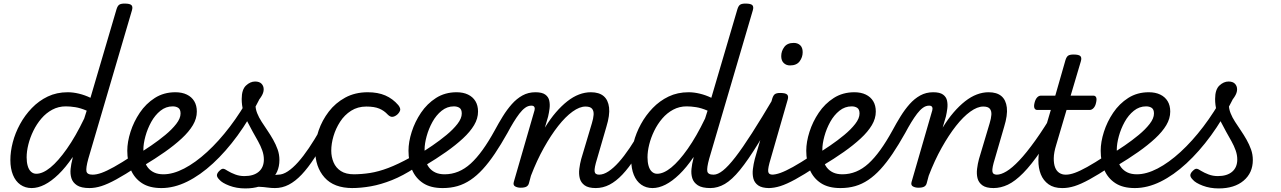

<svg xmlns="http://www.w3.org/2000/svg" viewBox="-20 -1035 7164 1074"><path d="M157 17Q121 17 94 -2Q67 -21 52.5 -56.5Q38 -92 38 -140Q38 -187 51.5 -239Q65 -291 92 -340.5Q119 -390 158 -430.5Q197 -471 247 -495Q297 -519 359 -519Q389 -519 422 -511Q455 -503 486 -488L632 -984Q638 -1003 647.5 -1009Q657 -1015 677 -1015Q707 -1015 715.5 -1006Q724 -997 718 -977L474 -147Q460 -96 463.5 -77Q467 -58 498 -58Q507 -58 511.5 -46.5Q516 -35 514.5 -20.5Q513 -6 505 5.5Q497 17 481 17Q434 17 410.5 1.5Q387 -14 379.5 -38Q372 -62 375 -90.5Q378 -119 385 -145L387 -157Q347 -98 307 -59.5Q267 -21 229.5 -2Q192 17 157 17ZM183 -63Q219 -63 262 -98Q305 -133 354 -202.5Q403 -272 451 -372L465 -416Q430 -431 401 -435.5Q372 -440 348 -440Q307 -440 272.5 -421.5Q238 -403 211.5 -372Q185 -341 166.5 -303Q148 -265 138.5 -226.5Q129 -188 129 -155Q129 -128 135 -107Q141 -86 153.5 -74.5Q166 -63 183 -63Z M480 17Q466 17 459.5 5.5Q453 -6 454.5 -20.5Q456 -35 467 -46.5Q478 -58 499 -58Q520 -58 548 -68Q576 -78 617.5 -101Q659 -124 720 -164Q734 -172 745 -167.5Q756 -163 761 -151Q766 -139 763.5 -125Q761 -111 746 -102Q679 -58 630.5 -31.5Q582 -5 547 6Q512 17 480 17Z M752 -172Q785 -193 826 -221Q867 -249 904.5 -280Q942 -311 966 -342Q990 -373 990 -400Q990 -423 977.5 -431.5Q965 -440 946 -440Q908 -440 877.5 -415.5Q847 -391 826 -353Q805 -315 793.5 -273Q782 -231 782 -198Q782 -167 787.5 -141.5Q793 -116 807 -98Q821 -80 842.5 -70Q864 -60 895 -60Q909 -60 914.5 -48.5Q920 -37 918 -21.5Q916 -6 907 5.5Q898 17 883 17Q816 17 774 -10.5Q732 -38 712 -85Q692 -132 692 -192Q692 -241 710 -297.5Q728 -354 762 -404.5Q796 -455 846 -487Q896 -519 961 -519Q998 -519 1025 -506Q1052 -493 1066.5 -469Q1081 -445 1081 -411Q1081 -372 1059 -335Q1037 -298 996.5 -260.5Q956 -223 902 -185Q848 -147 783 -108Z M883 17Q864 17 856.5 5.5Q849 -6 851 -21.5Q853 -37 864 -48.5Q875 -60 894 -60Q948 -60 1010.5 -92.5Q1073 -125 1138.5 -185Q1204 -245 1266 -326.5Q1328 -408 1381 -505Q1385 -514 1398.5 -509.5Q1412 -505 1422.5 -494.5Q1433 -484 1428 -474Q1374 -366 1308.5 -276.5Q1243 -187 1171.5 -121Q1100 -55 1027 -19Q954 17 883 17Z M1519 17Q1497 17 1476 14Q1455 11 1431.5 10Q1408 9 1378 15L1392 -10Q1427 -26 1456 -36.5Q1485 -47 1505.5 -52.5Q1526 -58 1537 -58Q1546 -58 1549 -46.5Q1552 -35 1549 -20.5Q1546 -6 1538 5.5Q1530 17 1519 17ZM1352 19Q1303 19 1262.5 3.5Q1222 -12 1207 -30Q1192 -45 1193.5 -56.5Q1195 -68 1208 -80Q1220 -92 1229 -91Q1238 -90 1254 -79Q1272 -68 1296 -59Q1320 -50 1347 -50Q1399 -50 1427.5 -74.5Q1456 -99 1456 -143Q1456 -168 1447 -193.5Q1438 -219 1423.5 -245Q1409 -271 1393.5 -298.5Q1378 -326 1363.5 -355Q1349 -384 1340.5 -415.5Q1332 -447 1332 -481Q1332 -534 1356 -556.5Q1380 -579 1407 -579Q1431 -579 1443 -566.5Q1455 -554 1455 -535Q1455 -515 1440 -492.5Q1425 -470 1409 -450Q1409 -426 1418.5 -402Q1428 -378 1443.5 -354Q1459 -330 1476 -305Q1493 -280 1508 -253.5Q1523 -227 1533 -199Q1543 -171 1543 -140Q1543 -68 1491.5 -24.5Q1440 19 1352 19Z M1518 17Q1504 17 1497.5 5.5Q1491 -6 1492.5 -20.5Q1494 -35 1505 -46.5Q1516 -58 1537 -58Q1562 -58 1590 -76.5Q1618 -95 1647.5 -128Q1677 -161 1708 -207Q1739 -253 1771 -309Q1778 -322 1792 -320.5Q1806 -319 1815 -309Q1824 -299 1817 -286Q1777 -210 1740 -153Q1703 -96 1667.5 -58.5Q1632 -21 1595.5 -2Q1559 17 1518 17Z M1952 17Q1848 17 1795.5 -42Q1743 -101 1743 -196Q1743 -249 1762.5 -305.5Q1782 -362 1819 -410.5Q1856 -459 1911 -489Q1966 -519 2037 -519Q2094 -519 2135.5 -501Q2177 -483 2208 -447Q2222 -429 2218 -417Q2214 -405 2202 -394Q2189 -383 2176 -381.5Q2163 -380 2149 -394Q2129 -416 2101.5 -427.5Q2074 -439 2029 -439Q1981 -439 1944 -415.5Q1907 -392 1882.5 -354Q1858 -316 1845.5 -273.5Q1833 -231 1833 -192Q1833 -157 1846 -126.5Q1859 -96 1887 -78Q1915 -60 1961 -60Q1975 -60 1981 -48.5Q1987 -37 1985 -21.5Q1983 -6 1975 5.5Q1967 17 1952 17Z M1947 17Q1938 17 1934 5.5Q1930 -6 1931 -21.5Q1932 -37 1938 -48.5Q1944 -60 1954 -60Q2003 -60 2050.5 -67.5Q2098 -75 2152 -95.5Q2206 -116 2275 -154Q2281 -157 2288.5 -150.5Q2296 -144 2301 -133Q2306 -122 2307 -111.5Q2308 -101 2301 -96Q2234 -52 2172.5 -27.5Q2111 -3 2055 7Q1999 17 1947 17Z M2325 -172Q2358 -193 2399 -221Q2440 -249 2477.5 -280Q2515 -311 2539 -342Q2563 -373 2563 -400Q2563 -423 2550.5 -431.5Q2538 -440 2519 -440Q2481 -440 2450.5 -415.5Q2420 -391 2399 -353Q2378 -315 2366.5 -273Q2355 -231 2355 -198Q2355 -167 2360.5 -141.5Q2366 -116 2380 -98Q2394 -80 2415.5 -70Q2437 -60 2468 -60Q2482 -60 2487.5 -48.5Q2493 -37 2491 -21.5Q2489 -6 2480 5.5Q2471 17 2456 17Q2389 17 2347 -10.5Q2305 -38 2285 -85Q2265 -132 2265 -192Q2265 -241 2283 -297.5Q2301 -354 2335 -404.5Q2369 -455 2419 -487Q2469 -519 2534 -519Q2571 -519 2598 -506Q2625 -493 2639.5 -469Q2654 -445 2654 -411Q2654 -372 2632 -335Q2610 -298 2569.5 -260.5Q2529 -223 2475 -185Q2421 -147 2356 -108Z M2456 17Q2437 17 2429.5 5.5Q2422 -6 2424 -21.5Q2426 -37 2437 -48.5Q2448 -60 2467 -60Q2507 -60 2543.5 -75Q2580 -90 2613 -120Q2646 -150 2679.5 -196.5Q2713 -243 2747 -305Q2769 -346 2792.5 -384Q2816 -422 2843 -452.5Q2870 -483 2902.5 -501Q2935 -519 2975 -519Q2986 -519 2989 -507.5Q2992 -496 2988 -481.5Q2984 -467 2975 -455.5Q2966 -444 2952 -444Q2934 -444 2917.5 -432Q2901 -420 2885 -399Q2869 -378 2852.5 -351Q2836 -324 2819 -292Q2782 -226 2748 -175.5Q2714 -125 2680.5 -88.5Q2647 -52 2612 -28.5Q2577 -5 2539 6Q2501 17 2456 17Z M3313 17Q3271 17 3250 1.5Q3229 -14 3223 -38Q3217 -62 3220.5 -90.5Q3224 -119 3231 -145L3291 -346Q3299 -372 3300.5 -393Q3302 -414 3292 -426.5Q3282 -439 3255 -439Q3222 -439 3182.5 -410.5Q3143 -382 3102.5 -330.5Q3062 -279 3022.5 -208.5Q2983 -138 2950 -52L2939 -11Q2936 2 2925.5 8.5Q2915 15 2892 15Q2875 15 2862 8Q2849 1 2854 -17L2970 -418Q2973 -429 2969 -436.5Q2965 -444 2953 -444Q2941 -444 2936 -455.5Q2931 -467 2933.5 -481.5Q2936 -496 2947 -507.5Q2958 -519 2975 -519Q3012 -519 3030 -506Q3048 -493 3052.5 -472Q3057 -451 3054 -427.5Q3051 -404 3046 -383L3028 -321Q3058 -370 3089.5 -406.5Q3121 -443 3153.5 -468.5Q3186 -494 3219 -506.5Q3252 -519 3285 -519Q3331 -519 3356.5 -497.5Q3382 -476 3387 -433.5Q3392 -391 3372 -326L3320 -147Q3304 -96 3306 -77Q3308 -58 3331 -58Q3345 -58 3352 -46.5Q3359 -35 3357.5 -20.5Q3356 -6 3345 5.5Q3334 17 3313 17Z M3312 17Q3298 17 3291.5 5.5Q3285 -6 3286.5 -20.5Q3288 -35 3299 -46.5Q3310 -58 3331 -58Q3356 -58 3384 -76.5Q3412 -95 3441.5 -128Q3471 -161 3502 -207Q3533 -253 3565 -309Q3572 -322 3586 -320.5Q3600 -319 3609 -309Q3618 -299 3611 -286Q3571 -210 3534 -153Q3497 -96 3461.5 -58.5Q3426 -21 3389.5 -2Q3353 17 3312 17Z M3630 17Q3594 17 3567 -2Q3540 -21 3525.5 -56.5Q3511 -92 3511 -140Q3511 -187 3524.5 -239Q3538 -291 3565 -340.5Q3592 -390 3631 -430.5Q3670 -471 3720 -495Q3770 -519 3832 -519Q3862 -519 3895 -511Q3928 -503 3959 -488L4105 -984Q4111 -1003 4120.5 -1009Q4130 -1015 4150 -1015Q4180 -1015 4188.5 -1006Q4197 -997 4191 -977L3947 -147Q3933 -96 3936.5 -77Q3940 -58 3971 -58Q3980 -58 3984.5 -46.5Q3989 -35 3987.5 -20.5Q3986 -6 3978 5.5Q3970 17 3954 17Q3907 17 3883.5 1.5Q3860 -14 3852.5 -38Q3845 -62 3848 -90.5Q3851 -119 3858 -145L3860 -157Q3820 -98 3780 -59.5Q3740 -21 3702.5 -2Q3665 17 3630 17ZM3656 -63Q3692 -63 3735 -98Q3778 -133 3827 -202.5Q3876 -272 3924 -372L3938 -416Q3903 -431 3874 -435.5Q3845 -440 3821 -440Q3780 -440 3745.5 -421.5Q3711 -403 3684.5 -372Q3658 -341 3639.5 -303Q3621 -265 3611.5 -226.5Q3602 -188 3602 -155Q3602 -128 3608 -107Q3614 -86 3626.5 -74.5Q3639 -63 3656 -63Z M3953 17Q3939 17 3932.5 5.5Q3926 -6 3927.5 -20.5Q3929 -35 3940 -46.5Q3951 -58 3972 -58Q3995 -58 4024.5 -81.5Q4054 -105 4093.5 -156Q4133 -207 4186.5 -290.5Q4240 -374 4311 -494Q4319 -508 4333.5 -506.5Q4348 -505 4357.5 -494.5Q4367 -484 4359 -471Q4280 -328 4222 -233.5Q4164 -139 4119 -84Q4074 -29 4034.5 -6Q3995 17 3953 17Z M4283 17Q4242 17 4221 2Q4200 -13 4194 -37Q4188 -61 4191.5 -89.5Q4195 -118 4202 -145L4300 -484Q4306 -503 4315.5 -509Q4325 -515 4344 -515Q4374 -515 4383 -506Q4392 -497 4386 -477L4291 -147Q4275 -95 4277 -76.5Q4279 -58 4302 -58Q4316 -58 4323 -46.5Q4330 -35 4328 -20.5Q4326 -6 4315 5.5Q4304 17 4283 17ZM4399 -669Q4378 -669 4364 -682.5Q4350 -696 4350 -721Q4350 -749 4367 -772Q4384 -795 4420 -795Q4442 -795 4456 -782Q4470 -769 4470 -743Q4470 -715 4453 -692Q4436 -669 4399 -669Z M4278 17Q4264 17 4257.5 5.5Q4251 -6 4252.5 -20.5Q4254 -35 4265 -46.5Q4276 -58 4297 -58Q4318 -58 4346 -68Q4374 -78 4415.5 -101Q4457 -124 4518 -164Q4532 -172 4543 -167.5Q4554 -163 4559 -151Q4564 -139 4561.5 -125Q4559 -111 4544 -102Q4477 -58 4428.5 -31.5Q4380 -5 4345 6Q4310 17 4278 17Z M4550 -172Q4583 -193 4624 -221Q4665 -249 4702.5 -280Q4740 -311 4764 -342Q4788 -373 4788 -400Q4788 -423 4775.5 -431.5Q4763 -440 4744 -440Q4706 -440 4675.5 -415.5Q4645 -391 4624 -353Q4603 -315 4591.5 -273Q4580 -231 4580 -198Q4580 -167 4585.5 -141.5Q4591 -116 4605 -98Q4619 -80 4640.5 -70Q4662 -60 4693 -60Q4707 -60 4712.5 -48.5Q4718 -37 4716 -21.5Q4714 -6 4705 5.5Q4696 17 4681 17Q4614 17 4572 -10.5Q4530 -38 4510 -85Q4490 -132 4490 -192Q4490 -241 4508 -297.5Q4526 -354 4560 -404.5Q4594 -455 4644 -487Q4694 -519 4759 -519Q4796 -519 4823 -506Q4850 -493 4864.5 -469Q4879 -445 4879 -411Q4879 -372 4857 -335Q4835 -298 4794.5 -260.5Q4754 -223 4700 -185Q4646 -147 4581 -108Z M4681 17Q4662 17 4654.5 5.5Q4647 -6 4649 -21.5Q4651 -37 4662 -48.5Q4673 -60 4692 -60Q4732 -60 4768.5 -75Q4805 -90 4838 -120Q4871 -150 4904.5 -196.5Q4938 -243 4972 -305Q4994 -346 5017.5 -384Q5041 -422 5068 -452.5Q5095 -483 5127.5 -501Q5160 -519 5200 -519Q5211 -519 5214 -507.5Q5217 -496 5213 -481.5Q5209 -467 5200 -455.5Q5191 -444 5177 -444Q5159 -444 5142.5 -432Q5126 -420 5110 -399Q5094 -378 5077.5 -351Q5061 -324 5044 -292Q5007 -226 4973 -175.5Q4939 -125 4905.5 -88.5Q4872 -52 4837 -28.5Q4802 -5 4764 6Q4726 17 4681 17Z M5538 17Q5496 17 5475 1.5Q5454 -14 5448 -38Q5442 -62 5445.5 -90.5Q5449 -119 5456 -145L5516 -346Q5524 -372 5525.5 -393Q5527 -414 5517 -426.5Q5507 -439 5480 -439Q5447 -439 5407.5 -410.5Q5368 -382 5327.5 -330.5Q5287 -279 5247.5 -208.5Q5208 -138 5175 -52L5164 -11Q5161 2 5150.5 8.5Q5140 15 5117 15Q5100 15 5087 8Q5074 1 5079 -17L5195 -418Q5198 -429 5194 -436.5Q5190 -444 5178 -444Q5166 -444 5161 -455.5Q5156 -467 5158.5 -481.5Q5161 -496 5172 -507.5Q5183 -519 5200 -519Q5237 -519 5255 -506Q5273 -493 5277.5 -472Q5282 -451 5279 -427.5Q5276 -404 5271 -383L5253 -321Q5283 -370 5314.5 -406.5Q5346 -443 5378.5 -468.5Q5411 -494 5444 -506.5Q5477 -519 5510 -519Q5556 -519 5581.5 -497.5Q5607 -476 5612 -433.5Q5617 -391 5597 -326L5545 -147Q5529 -96 5531 -77Q5533 -58 5556 -58Q5570 -58 5577 -46.5Q5584 -35 5582.5 -20.5Q5581 -6 5570 5.5Q5559 17 5538 17Z M5537 17Q5523 17 5516.5 5.5Q5510 -6 5511.5 -20.5Q5513 -35 5524 -46.5Q5535 -58 5556 -58Q5579 -58 5610 -76.5Q5641 -95 5681 -137Q5721 -179 5771.5 -249.5Q5822 -320 5883 -423Q5891 -437 5905.5 -435.5Q5920 -434 5928.5 -423Q5937 -412 5930 -399Q5859 -274 5804 -193.5Q5749 -113 5703.5 -67Q5658 -21 5618 -2Q5578 17 5537 17Z M5921 17Q5875 17 5845.5 -4Q5816 -25 5802 -60Q5788 -95 5788.5 -139.5Q5789 -184 5802 -230L5858 -420H5782Q5771 -420 5766.5 -430Q5762 -440 5767 -460Q5772 -480 5781.5 -490Q5791 -500 5803 -500H5883L5940 -699Q5946 -718 5955.5 -724Q5965 -730 5985 -730Q6015 -730 6023.5 -721Q6032 -712 6026 -692L5969 -500H6096Q6107 -500 6111.5 -490.5Q6116 -481 6111 -460Q6107 -441 6097 -430.5Q6087 -420 6076 -420H5946L5888 -224Q5875 -182 5874.5 -150.5Q5874 -119 5882 -98.5Q5890 -78 5905.5 -68Q5921 -58 5940 -58Q5954 -58 5961 -46.5Q5968 -35 5966 -20.5Q5964 -6 5953 5.5Q5942 17 5921 17Z M5924 17Q5910 17 5903.5 5.5Q5897 -6 5898.5 -20.5Q5900 -35 5911 -46.5Q5922 -58 5943 -58Q5964 -58 5992 -68Q6020 -78 6061.5 -101Q6103 -124 6164 -164Q6178 -172 6189 -167.5Q6200 -163 6205 -151Q6210 -139 6207.5 -125Q6205 -111 6190 -102Q6123 -58 6074.5 -31.5Q6026 -5 5991 6Q5956 17 5924 17Z M6197 -172Q6230 -193 6271 -221Q6312 -249 6349.5 -280Q6387 -311 6411 -342Q6435 -373 6435 -400Q6435 -423 6422.5 -431.5Q6410 -440 6391 -440Q6353 -440 6322.5 -415.5Q6292 -391 6271 -353Q6250 -315 6238.5 -273Q6227 -231 6227 -198Q6227 -167 6232.5 -141.5Q6238 -116 6252 -98Q6266 -80 6287.5 -70Q6309 -60 6340 -60Q6354 -60 6359.5 -48.5Q6365 -37 6363 -21.5Q6361 -6 6352 5.5Q6343 17 6328 17Q6261 17 6219 -10.5Q6177 -38 6157 -85Q6137 -132 6137 -192Q6137 -241 6155 -297.5Q6173 -354 6207 -404.5Q6241 -455 6291 -487Q6341 -519 6406 -519Q6443 -519 6470 -506Q6497 -493 6511.5 -469Q6526 -445 6526 -411Q6526 -372 6504 -335Q6482 -298 6441.5 -260.5Q6401 -223 6347 -185Q6293 -147 6228 -108Z M6328 17Q6309 17 6301.5 5.5Q6294 -6 6296 -21.5Q6298 -37 6309 -48.5Q6320 -60 6339 -60Q6393 -60 6455.5 -92.5Q6518 -125 6583.5 -185Q6649 -245 6711 -326.5Q6773 -408 6826 -505Q6830 -514 6843.5 -509.5Q6857 -505 6867.5 -494.5Q6878 -484 6873 -474Q6819 -366 6753.5 -276.5Q6688 -187 6616.5 -121Q6545 -55 6472 -19Q6399 17 6328 17Z M6797 19Q6748 19 6707.5 3.5Q6667 -12 6652 -30Q6637 -45 6638.5 -56.5Q6640 -68 6653 -80Q6665 -92 6674 -91Q6683 -90 6699 -79Q6717 -68 6741 -59Q6765 -50 6792 -50Q6844 -50 6872.5 -74.5Q6901 -99 6901 -143Q6901 -168 6892 -193.5Q6883 -219 6868.5 -245Q6854 -271 6838.5 -298.5Q6823 -326 6808.5 -355Q6794 -384 6785.5 -415.5Q6777 -447 6777 -481Q6777 -534 6801 -556.5Q6825 -579 6852 -579Q6876 -579 6888 -566.5Q6900 -554 6900 -535Q6900 -515 6885 -492.5Q6870 -470 6854 -450Q6854 -426 6863.5 -402Q6873 -378 6888.5 -354Q6904 -330 6921 -305Q6938 -280 6953 -253.5Q6968 -227 6978 -199Q6988 -171 6988 -140Q6988 -68 6936.5 -24.5Q6885 19 6797 19Z"/></svg>

Font: Playwrite AU QLD
Style: Regular
Weight: 400
Designer: Veronika Burian, José Scaglione
Foundry: TypeTogether
Version: Version 1.002